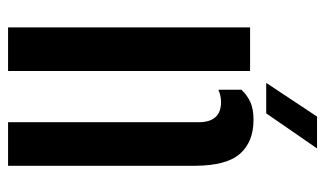

<svg xmlns="http://www.w3.org/2000/svg" viewBox="-185 -621 806 476"><g transform="rotate(90 218.0 -383.0)"><path d="M283 0V-473.5Q282.5 -528 233 -528Q218 -528 202.5 -521.5V-578.5Q216 -593 233.2 -600.8Q250.5 -608.5 277 -608.5Q331.5 -608.5 361 -575.2Q390.5 -542 391 -464.5V0ZM48 0V-600H156V0ZM185.5 -640 269 -766H348L261 -640Z"/></g></svg>

Font: Big Shoulders Stencil Display
Style: Bold
Weight: 700
Designer: Patric King
Foundry: XO Type Co
Version: Version 1.000